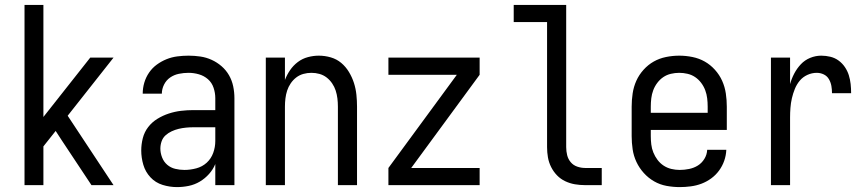

<svg xmlns="http://www.w3.org/2000/svg" viewBox="-20 -755 3540 783"><path d="M80 0V-735H157V-278L348 -520H443L256 -283L443 0H353L231 -184L207 -221L157 -158V0Z M702 8Q672 8 643 -1Q614 -10 593.5 -32Q573 -54 564.5 -83Q556 -112 556 -141Q556 -167 562.5 -192Q569 -217 584.5 -237Q600 -257 622 -270.5Q644 -284 668.5 -292Q693 -300 718 -303Q743 -306 769 -306H858V-355Q858 -376 851 -397Q844 -418 828 -432Q812 -446 791 -452Q770 -458 749 -458Q729 -458 709.5 -454Q690 -450 674 -439Q658 -428 649 -410Q640 -392 640 -373Q640 -373 640 -373Q640 -373 640 -373Q640 -373 640 -373Q640 -373 640 -373Q640 -373 640 -373Q640 -373 640 -373H562Q562 -373 562 -373Q562 -373 562 -373Q562 -396 568.5 -418Q575 -440 588 -459Q601 -478 619.5 -491.5Q638 -505 659 -513.5Q680 -522 703 -525Q726 -528 749 -528Q773 -528 797 -524.5Q821 -521 843 -511Q865 -501 883.5 -485Q902 -469 914 -448Q926 -427 931 -403Q936 -379 936 -355V0H858V-86Q849 -64 832.5 -45.5Q816 -27 795 -14.5Q774 -2 750 3Q726 8 702 8ZM732 -62Q756 -62 780.5 -68.5Q805 -75 823 -91.5Q841 -108 849.5 -131.5Q858 -155 858 -180V-236H769Q754 -236 738.5 -234.5Q723 -233 708.5 -229.5Q694 -226 680 -219.5Q666 -213 655 -203Q644 -193 639 -178.5Q634 -164 634 -149Q634 -131 641 -113Q648 -95 662 -83Q676 -71 694.5 -66.5Q713 -62 732 -62Z M1064 0V-520H1142V-429Q1150 -450 1163 -469Q1176 -488 1194.5 -502Q1213 -516 1235.5 -522Q1258 -528 1280 -528Q1305 -528 1329 -521Q1353 -514 1371.5 -498.5Q1390 -483 1403 -461.5Q1416 -440 1423.5 -416.5Q1431 -393 1433.5 -368.5Q1436 -344 1436 -320V0H1358V-320Q1358 -337 1356 -353.5Q1354 -370 1349 -385.5Q1344 -401 1334.5 -415Q1325 -429 1312 -439Q1299 -449 1283 -453.5Q1267 -458 1250 -458Q1233 -458 1217 -453.5Q1201 -449 1188 -439Q1175 -429 1165.5 -415Q1156 -401 1151 -385.5Q1146 -370 1144 -353.5Q1142 -337 1142 -320V0Z M1564 0V-70L1843 -450H1564V-520H1936V-450L1657 -70H1936V0Z M2366 0Q2345 0 2324.5 -3.5Q2304 -7 2285 -16Q2266 -25 2251.5 -40Q2237 -55 2227.5 -74Q2218 -93 2214.5 -113.5Q2211 -134 2211 -155V-665H2075V-735H2289V-155Q2289 -138 2293 -122Q2297 -106 2307.5 -93.5Q2318 -81 2334 -75.5Q2350 -70 2366 -70H2434V0Z M2752 8Q2725 8 2698 3Q2671 -2 2647.5 -15.5Q2624 -29 2605.5 -49.5Q2587 -70 2575.5 -94.5Q2564 -119 2560 -146Q2556 -173 2556 -200V-320Q2556 -347 2560 -374Q2564 -401 2575 -425.5Q2586 -450 2604.5 -470.5Q2623 -491 2646 -504Q2669 -517 2696 -522.5Q2723 -528 2750 -528Q2777 -528 2804 -522.5Q2831 -517 2854 -504Q2877 -491 2895.5 -470.5Q2914 -450 2925 -425.5Q2936 -401 2940 -374Q2944 -347 2944 -320V-225H2634V-200Q2634 -183 2636 -166Q2638 -149 2644.5 -133Q2651 -117 2661.5 -103Q2672 -89 2686.5 -79.5Q2701 -70 2718 -66Q2735 -62 2752 -62Q2771 -62 2790.5 -66Q2810 -70 2826 -80Q2842 -90 2852.5 -107Q2863 -124 2864 -144H2942Q2941 -121 2933.5 -99.5Q2926 -78 2912.5 -59.5Q2899 -41 2880.5 -27.5Q2862 -14 2841 -6Q2820 2 2797 5Q2774 8 2752 8ZM2866 -295V-320Q2866 -337 2864 -354Q2862 -371 2856 -387Q2850 -403 2839.5 -417Q2829 -431 2815 -440.5Q2801 -450 2784 -454Q2767 -458 2750 -458Q2733 -458 2716 -454Q2699 -450 2685 -440.5Q2671 -431 2660.5 -417Q2650 -403 2644 -387Q2638 -371 2636 -354Q2634 -337 2634 -320V-295Z M3124 0V-520H3202V-412Q3208 -434 3219 -455Q3230 -476 3246 -493Q3262 -510 3284 -519Q3306 -528 3329 -528Q3348 -528 3366.5 -523.5Q3385 -519 3400 -508Q3415 -497 3425.5 -481.5Q3436 -466 3441.5 -448.5Q3447 -431 3449 -412.5Q3451 -394 3451 -375H3373Q3373 -390 3370.5 -404.5Q3368 -419 3360.5 -432Q3353 -445 3339.5 -451.5Q3326 -458 3311 -458Q3291 -458 3272.5 -449.5Q3254 -441 3241.5 -426Q3229 -411 3221.5 -392.5Q3214 -374 3209.5 -354.5Q3205 -335 3203.5 -315Q3202 -295 3202 -276V0Z"/></svg>

Font: Iosevka SS04
Style: Regular
Weight: 400
Monospace: yes
Designer: Belleve Invis
Foundry: Belleve Invis
Version: Version 19.0.0; ttfautohint (v1.8.4)